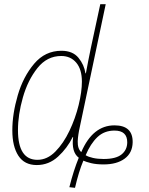

<svg xmlns="http://www.w3.org/2000/svg" viewBox="-20 -780 711 919"><path d="M66 -157Q66 -231 89.5 -313.5Q113 -396 159 -454Q205 -512 273 -512Q318 -512 345 -480Q372 -448 372 -389Q372 -341 356.5 -277.5Q341 -214 312.5 -154Q284 -94 245 -54.5Q206 -15 159 -15Q66 -15 66 -157ZM390 -37Q413 -92 446 -123.5Q479 -155 528 -155Q589 -155 589 -99Q589 -63 562 -41Q535 -19 476 -19Q448 -19 425.5 -24Q403 -29 390 -37ZM379 -11Q392 -5 416.5 1Q441 7 476 7Q539 7 576.5 -20.5Q614 -48 615 -99Q616 -180 528 -180Q424 -180 369 -52Q351 -68 352 -104Q353 -133 363 -177L486 -760H460L415 -551Q409 -521 402.5 -489.5Q396 -458 391 -429H389Q383 -470 355.5 -503.5Q328 -537 274 -537Q196 -537 143.5 -475Q91 -413 65 -324Q39 -235 39 -156Q39 -79 68 -34.5Q97 10 156 10Q214 10 258 -30.5Q302 -71 328 -124H330Q321 -52 357 -25Q332 36 312 116L339 119Q357 41 379 -11Z"/></svg>

Font: Noto Sans Display SemiCondensed Thin
Style: Italic
Weight: 250
Width: 4
Designer: Monotype Design team
Foundry: Monotype Imaging Inc.
Version: 1.000